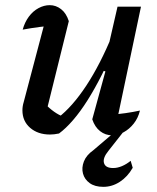

<svg xmlns="http://www.w3.org/2000/svg" viewBox="-20 -518 608 745"><path d="M247 -436 162 -93 154 -116Q171 -98 190 -84.5Q209 -71 227 -65L205 -61Q261 -104 315 -186Q369 -268 417 -385L430 -346Q403 -283 375.5 -228.5Q348 -174 320 -129.5Q292 -85 263.5 -52Q235 -19 209 0Q190 4 174 4Q127 4 97 -22Q67 -48 67 -90Q67 -106 72 -122L162 -463L208 -421Q170 -418 135 -413.5Q100 -409 68 -403Q76 -432 92 -453.5Q108 -475 129.5 -486.5Q151 -498 173 -498Q197 -498 217 -482.5Q237 -467 247 -436ZM338 -55 389 -241 379 -244 436 -492H527L429 -27L410 -73Q439 -75 467 -79Q495 -83 523 -89Q516 -60 499 -38.5Q482 -17 460 -5Q438 7 415 7Q389 7 368.5 -9Q348 -25 338 -55ZM381 207Q348 207 328 192.5Q308 178 302 155.5Q296 133 305.5 108.5Q315 84 342 65L444 -22H471L401 67Q378 95 383.5 114.5Q389 134 419 134Q436 134 453.5 126.5Q471 119 487 106L495 133Q475 168 445 187.5Q415 207 381 207Z"/></svg>

Font: Piazzolla Thin SemiBold
Style: Italic
Weight: 600
Italic angle: -11.3°
Version: Version 2.005